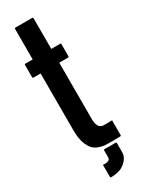

<svg xmlns="http://www.w3.org/2000/svg" viewBox="-275 -945 909 1175"><g transform="rotate(-30 180.0 -357.0)"><path d="M305.7 -108.4Q305.7 -75.2 305.7 -7.8Q305.7 -4.9 304.7 -3.9Q302.7 -2.9 300.8 -2.9Q300.8 -2.9 262.7 -2Q224.6 -2 219.7 -2Q205.1 -2 190.4 -2.9Q174.8 -4.9 162.1 -8.8Q148.4 -12.7 135.7 -18.6Q124 -25.4 113.3 -35.2Q103.5 -44.9 95.7 -59.6Q87.9 -73.2 82 -90.8Q76.2 -107.4 73.2 -129.9Q70.3 -152.3 70.3 -180.7Q70.3 -313.5 70.3 -580.1Q53.7 -580.1 18.6 -580.1Q16.6 -580.1 14.6 -582Q13.7 -583 13.7 -586.9Q13.7 -615.2 13.7 -673.8Q13.7 -675.8 14.6 -676.8Q16.6 -678.7 18.6 -678.7Q36.1 -678.7 71.3 -678.7Q71.3 -751 71.3 -895.5Q71.3 -897.5 73.2 -899.4Q74.2 -900.4 77.1 -900.4Q117.2 -900.4 196.3 -900.4Q199.2 -900.4 200.2 -899.4Q202.1 -897.5 202.1 -895.5Q202.1 -823.2 202.1 -677.7Q222.7 -677.7 265.6 -677.7Q267.6 -677.7 269.5 -675.8Q270.5 -674.8 270.5 -672.9Q270.5 -643.6 270.5 -585.9Q270.5 -583 269.5 -582Q267.6 -580.1 265.6 -580.1Q244.1 -580.1 202.1 -580.1Q202.1 -447.3 202.1 -180.7Q202.1 -169.9 203.1 -161.1Q204.1 -152.3 207 -145.5Q209 -138.7 211.9 -132.8Q214.8 -127 218.8 -123Q221.7 -120.1 226.6 -118.2Q230.5 -116.2 235.4 -113.3Q239.3 -112.3 259.8 -112.3Q281.2 -112.3 302.7 -113.3Q304.7 -113.3 304.7 -113.3Q305.7 -113.3 306.6 -112.3Q307.6 -111.3 307.6 -111.3Q307.6 -110.4 305.7 -108.4ZM261.7 20.5Q261.7 43 261.7 86.9Q261.7 111.3 247.1 131.8Q233.4 152.3 204.1 169.9Q194.3 175.8 171.9 180.7Q150.4 185.5 135.7 185.5Q134.8 185.5 133.8 185.5Q133.8 185.5 132.8 185.5Q130.9 185.5 128.9 185.5Q127 185.5 126 185.5Q123 185.5 122.1 184.6Q121.1 182.6 121.1 180.7Q121.1 153.3 121.1 99.6Q121.1 97.7 121.1 96.7Q122.1 96.7 123 95.7Q123 94.7 124 94.7Q125 94.7 127 94.7Q128.9 95.7 131.8 95.7Q134.8 95.7 137.7 95.7Q149.4 95.7 160.2 90.8Q171.9 85.9 171.9 69.3Q171.9 53.7 171.9 21.5Q171.9 19.5 172.9 17.6Q174.8 16.6 176.8 16.6Q203.1 16.6 255.9 16.6Q257.8 16.6 259.8 17.6Q260.7 18.6 261.7 20.5Z"/></g></svg>

Font: Typeface
Style: Regular
Weight: 400
Version: Version 1.0